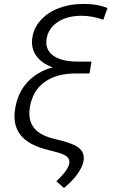

<svg xmlns="http://www.w3.org/2000/svg" viewBox="-20 -757 568 967"><path d="M521.3 -716.3 500.4 -657.7Q442.8 -677.6 390.6 -677.6Q318.9 -677.6 271.3 -646.3Q223.7 -615.1 214.8 -562.1Q206 -507.5 247.7 -477.1Q289.4 -446.7 372.9 -446.7H440.7L432.9 -400.2L430.8 -387.1H361.9Q264.9 -387.1 204.7 -343.9Q144.5 -300.8 130.7 -218Q109.7 -95.9 241.8 -60.7L293 -47.6Q358 -30.9 382.5 -7.5Q407 16 400.9 52.9Q395.2 84.5 369.3 120.4Q343.4 156.2 302.2 189.6L263.8 155.9Q323.2 100.5 328.8 66.8Q332.4 45.1 316.6 31.6Q300.8 18.1 255.3 6.7L224.8 -1.1Q124.3 -25.2 83.5 -76.9Q42.6 -128.6 56.5 -210.9Q69.6 -290.5 117.9 -343Q166.2 -395.6 245 -418Q188.6 -437.9 161.6 -477.3Q134.6 -516.7 143.1 -569.6Q151.3 -618.6 186.3 -656.8Q221.2 -695 276.6 -716.1Q332 -737.2 398.1 -737.2Q473.7 -737.2 521.3 -716.3Z"/></svg>

Font: Karasuma Gothic
Style: Light Italic
Weight: 300
Italic angle: 9.39998°
Designer: Rasmus Andersson / Ryoko Nishizuka
Foundry: rsms
Version: Version 1.00